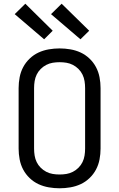

<svg xmlns="http://www.w3.org/2000/svg" viewBox="-20 -1003 640 1031"><path d="M300 8Q271 8 242 3Q213 -2 187 -14Q161 -26 139.5 -46.5Q118 -67 104.5 -92.5Q91 -118 85.5 -147Q80 -176 80 -205V-530Q80 -559 85.5 -588Q91 -617 104.5 -642.5Q118 -668 139.5 -688.5Q161 -709 187 -721Q213 -733 242 -738Q271 -743 300 -743Q329 -743 358 -738Q387 -733 413 -721Q439 -709 460.5 -688.5Q482 -668 495.5 -642.5Q509 -617 514.5 -588Q520 -559 520 -530V-205Q520 -176 514.5 -147Q509 -118 495.5 -92.5Q482 -67 460.5 -46.5Q439 -26 413 -14Q387 -2 358 3Q329 8 300 8ZM300 -66Q319 -66 337 -69Q355 -72 371.5 -80.5Q388 -89 401.5 -102.5Q415 -116 423 -132.5Q431 -149 434 -167.5Q437 -186 437 -205V-530Q437 -549 434 -567.5Q431 -586 423 -602.5Q415 -619 401.5 -632.5Q388 -646 371.5 -654.5Q355 -663 337 -666Q319 -669 300 -669Q281 -669 263 -666Q245 -663 228.5 -654.5Q212 -646 198.5 -632.5Q185 -619 177 -602.5Q169 -586 166 -567.5Q163 -549 163 -530V-205Q163 -186 166 -167.5Q169 -149 177 -132.5Q185 -116 198.5 -102.5Q212 -89 228.5 -80.5Q245 -72 263 -69Q281 -66 300 -66ZM412 -792 254 -927 311 -983 459 -838ZM217 -792 59 -927 116 -983 263 -838Z"/></svg>

Font: R Plex Mono
Style: Regular
Weight: 400
Monospace: yes
Designer: Belleve Invis
Foundry: Belleve Invis
Version: Version 31.8.0